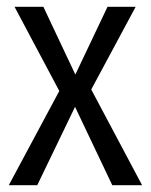

<svg xmlns="http://www.w3.org/2000/svg" viewBox="-20 -546 445 566"><path d="M249 -282.2 398.9 0H311L201.2 -231L89.8 0H5.9L154.8 -277.8L22.9 -525.9H107.9L202.1 -326.2L296.9 -525.9H379.9Z"/></svg>

Font: Fira Sans Compressed Book
Style: Regular
Weight: 350
Width: 1
Designer: Carrois Corporate & Edenspiekermann AG
Foundry: Carrois Corporate GbR & Edenspiekermann AG
Version: Version 4.203;PS 004.203;hotconv 1.0.88;makeotf.lib2.5.64775